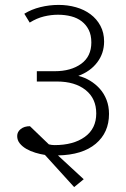

<svg xmlns="http://www.w3.org/2000/svg" viewBox="-20 -658 514 782"><path d="M179 -70Q191 -67 202 -67Q279 -67 325.5 -100.5Q372 -134 372 -196Q372 -257 328.5 -291.5Q285 -326 212 -326H130V-368H203Q269 -368 310.5 -398Q352 -428 352 -485Q352 -515 341.5 -536Q331 -557 313 -571Q295 -585 270 -591.5Q245 -598 216 -598Q188 -598 159 -591Q130 -584 101 -566L79 -602Q108 -620 144.5 -629Q181 -638 219 -638Q256 -638 289.5 -628.5Q323 -619 348.5 -600Q374 -581 389 -553Q404 -525 404 -489Q404 -441 376 -404Q348 -367 299 -349Q324 -343 346.5 -329.5Q369 -316 386.5 -296.5Q404 -277 414 -251Q424 -225 424 -194Q424 -118 370 -72.5Q316 -27 216 -25L321 72L282 104L163 -27Q144 -30 124 -36Q104 -42 87.5 -51.5Q71 -61 60.5 -74Q50 -87 50 -104Q50 -121 64.5 -132.5Q79 -144 102 -144Z"/></svg>

Font: Ek Mukta ExtraLight
Style: Regular
Weight: 275
Designer: Girish Dalvi and Yashodeep Gholap
Foundry: Ek Type
Version: Version 2.538;PS 1.002;hotconv 16.6.51;makeotf.lib2.5.65220;